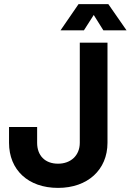

<svg xmlns="http://www.w3.org/2000/svg" viewBox="-20 -908 637 936"><path d="M263 8C407 8 504 -80 504 -212V-700H369V-212C369 -150 325 -110 263 -110C199 -110 161 -150 161 -212V-289H24V-212C24 -80 117 8 263 8ZM275 -760H389L437 -835L484 -760H597L508 -888H363Z"/></svg>

Font: Vanilla Cream ExtraBold
Style: Regular
Weight: 800
Designer: Jeremy Tribby, Jinavaṁso
Foundry: Tribby Type
Version: Version 1.422;Glyphs 3.1.2 (3151)